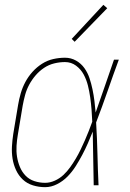

<svg xmlns="http://www.w3.org/2000/svg" viewBox="-20 -767 540 795"><path d="M167 8Q141 8 116.5 0.5Q92 -7 74.5 -23.5Q57 -40 46.5 -62.5Q36 -85 32 -110Q28 -135 29.5 -161Q31 -187 35 -213L55 -333Q59 -357 66 -381Q73 -405 85 -427.5Q97 -450 114.5 -469.5Q132 -489 154 -503Q176 -517 200.5 -522.5Q225 -528 249 -528Q274 -528 295 -516Q316 -504 329.5 -485Q343 -466 350.5 -443.5Q358 -421 363 -397Q368 -373 371 -349Q374 -325 376 -301Q395 -355 414 -410Q433 -465 452 -520H472Q448 -455 425.5 -390Q403 -325 378 -260Q382 -195 383.5 -130Q385 -65 388 0H368Q367 -55 366 -110.5Q365 -166 364 -222Q354 -197 343.5 -173Q333 -149 320.5 -125.5Q308 -102 293.5 -79Q279 -56 260 -36.5Q241 -17 216.5 -4.5Q192 8 167 8ZM167 -10Q187 -10 207 -19Q227 -28 242.5 -42.5Q258 -57 270.5 -74.5Q283 -92 294 -110.5Q305 -129 314 -148Q323 -167 331.5 -186Q340 -205 347.5 -224.5Q355 -244 362 -263Q361 -289 359 -314Q357 -339 353.5 -364Q350 -389 344 -413Q338 -437 326.5 -458.5Q315 -480 295 -495Q275 -510 249 -510Q227 -510 204.5 -504.5Q182 -499 162.5 -486Q143 -473 127.5 -455Q112 -437 101 -416.5Q90 -396 84 -374Q78 -352 74 -330L54 -210Q50 -187 48.5 -163.5Q47 -140 50.5 -118Q54 -96 62.5 -75.5Q71 -55 86 -39.5Q101 -24 122.5 -17Q144 -10 167 -10ZM289 -594 277 -606 408 -747 424 -733Z"/></svg>

Font: Iosevka SS04 Thin Oblique
Style: Regular
Weight: 100
Italic angle: -9°
Monospace: yes
Designer: Belleve Invis
Foundry: Belleve Invis
Version: Version 19.0.0; ttfautohint (v1.8.4)